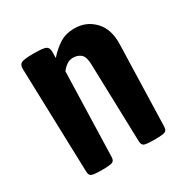

<svg xmlns="http://www.w3.org/2000/svg" viewBox="-140 -714 812 834"><g transform="rotate(-30 266.0 -296.5)"><path d="M138.2 0Q97.2 0 86.2 -4.9Q75.2 -9.8 74.7 -27.8L59.1 -551.3Q58.6 -572.3 71 -579.6Q83.5 -586.9 133.3 -586.9Q183.1 -586.9 195.6 -579.6Q208 -572.3 207.5 -551.3L207 -521.5Q234.4 -552.7 265.6 -572.8Q296.9 -592.8 340.8 -592.8Q400.4 -592.8 440.2 -550.8Q480 -508.8 477.5 -434.6L465.8 -27.8Q465.3 -9.8 454.1 -4.9Q442.9 0 401.9 0Q360.8 0 349.9 -4.9Q338.9 -9.8 338.4 -27.8L327.1 -420.4Q326.2 -459 310.8 -472.2Q295.4 -485.4 271.5 -485.4Q253.4 -485.4 239 -475.1Q224.6 -464.8 214.4 -450.7L202.1 -27.8Q201.7 -9.8 190.4 -4.9Q179.2 0 138.2 0Z"/></g></svg>

Font: Denk One
Style: Regular
Weight: 400
Designer: Irina Smirnova, Eben Sorkin
Foundry: Sorkin Type Co.f
Version: Version 1.004; ttfautohint (v1.8.4.7-5d5b);gftools[0.9.23]